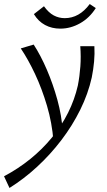

<svg xmlns="http://www.w3.org/2000/svg" viewBox="-73 -643 530 952"><path d="M-26 289 -53 231Q17 194 77 145.5Q137 97 184.5 39Q232 -19 264.5 -84Q297 -149 313 -219Q322 -265 325.5 -314Q329 -363 325 -414H395Q397 -376 393.5 -337.5Q390 -299 382 -259Q364 -178 325 -99Q286 -20 231.5 51.5Q177 123 111.5 183.5Q46 244 -26 289ZM192 56Q185 -34 160 -118.5Q135 -203 101 -275.5Q67 -348 30 -403L94 -422Q129 -368 159.5 -297Q190 -226 211.5 -148Q233 -70 238 8ZM226 -501Q184 -501 150.5 -519Q117 -537 95 -573L145 -612Q168 -580 193.5 -566.5Q219 -553 248 -553Q284 -553 315 -570.5Q346 -588 372 -623L402 -603Q371 -554 324 -527.5Q277 -501 226 -501Z"/></svg>

Font: Ysabeau Office
Style: Italic
Weight: 400
Italic angle: -12°
Designer: Christian Thalmann (Catharsis Fonts)
Version: Version 2.001;gftools[0.9.30]; featfreeze: tnum,lnum,ss02